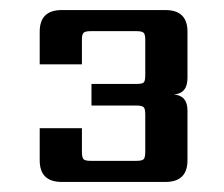

<svg xmlns="http://www.w3.org/2000/svg" viewBox="-20 -642 446 382"><path d="M143 -563V-514H59V-579Q59 -622 103 -622H309Q353 -622 353 -579V-487Q353 -456 326 -454Q353 -452 353 -422V-323Q353 -280 309 -280H103Q59 -280 59 -323V-387H143V-340Q143 -329 146 -325.5Q149 -322 160 -322H252Q263 -322 266 -325.5Q269 -329 269 -340V-415Q269 -426 265.5 -429Q262 -432 252 -432H162V-475H252Q263 -475 266 -478Q269 -481 269 -492V-563Q269 -574 265.5 -577Q262 -580 252 -580H160Q150 -580 146.5 -577Q143 -574 143 -563Z"/></svg>

Font: Sarpanch SemiBold
Style: Regular
Weight: 600
Designer: Manushi Parikh (Devanagari and Latin), Jyotish Sonowal (Devanagari)
Foundry: Indian Type Foundry
Version: Version 2.004;PS 1.0;hotconv 1.0.78;makeotf.lib2.5.61930; tt